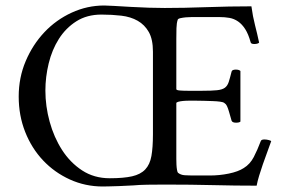

<svg xmlns="http://www.w3.org/2000/svg" viewBox="-20 -671 1033 698"><path d="M349 -618Q296 -618 257.5 -593.5Q219 -569 194 -529.5Q169 -490 157 -440.5Q145 -391 145 -342Q145 -285 160.5 -228.5Q176 -172 205.5 -126Q235 -80 278.5 -51.5Q322 -23 379 -23Q429 -23 460 -30Q491 -37 508 -55Q525 -73 530.5 -104Q536 -135 536 -183V-483Q536 -528 521 -554.5Q506 -581 480.5 -595.5Q455 -610 421 -614Q387 -618 349 -618ZM359 -651Q368 -651 394.5 -649.5Q421 -648 454 -646Q487 -644 521 -643Q555 -642 579 -642Q648 -642 731 -645Q814 -648 894 -648Q899 -611 907 -580Q915 -549 922 -516Q917 -511 904 -511Q892 -511 891 -518Q883 -547 871.5 -565Q860 -583 845.5 -593Q831 -603 814 -606Q797 -609 777 -609H693Q689 -609 678 -609Q667 -609 656 -608Q645 -607 636 -605Q627 -603 626 -599Q622 -587 621.5 -568Q621 -549 621 -529V-347Q621 -343 634 -342Q647 -341 663 -341H715Q750 -341 769 -343Q788 -345 797.5 -352Q807 -359 811.5 -373Q816 -387 822 -411Q823 -415 827.5 -416.5Q832 -418 837 -418Q849 -418 854 -413V-229Q850 -225 838 -225Q825 -225 822 -232Q816 -253 812.5 -265Q809 -277 806 -283.5Q803 -290 800.5 -292.5Q798 -295 795 -297Q791 -300 779.5 -301.5Q768 -303 753 -303.5Q738 -304 721.5 -304.5Q705 -305 691 -305Q681 -305 668.5 -305Q656 -305 645.5 -304Q635 -303 628 -301Q621 -299 621 -296V-110Q621 -104 621 -93.5Q621 -83 621.5 -72.5Q622 -62 623.5 -53.5Q625 -45 627 -43Q637 -35 651 -34Q665 -33 696 -33H743Q778 -33 812 -40Q846 -47 866 -60Q889 -74 902.5 -100Q916 -126 928 -158Q930 -164 941 -164Q949 -164 956.5 -162Q964 -160 966 -158Q959 -138 951 -116.5Q943 -95 935.5 -73.5Q928 -52 922 -32Q916 -12 913 4Q873 4 834.5 3.5Q796 3 755.5 2Q715 1 672 0.5Q629 0 580 0Q546 0 516 0.5Q486 1 465 3Q459 3 444.5 4Q430 5 413 5.5Q396 6 379.5 6.5Q363 7 354 7Q290 7 234 -18.5Q178 -44 136.5 -88Q95 -132 71.5 -191.5Q48 -251 48 -320Q48 -389 73.5 -449Q99 -509 141.5 -554Q184 -599 240.5 -625Q297 -651 359 -651Z"/></svg>

Font: Vermiglione
Style: Regular
Weight: 400
Version: Version 1.000